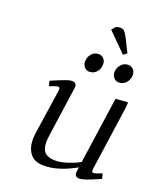

<svg xmlns="http://www.w3.org/2000/svg" viewBox="-145 -871 809 969"><g transform="rotate(20 260.0 -386.5)"><path d="M87.9 -405.8Q142.6 -429.2 163.1 -436.5Q183.6 -443.8 195.8 -443.8Q220.2 -443.8 220.2 -420.9Q220.2 -419.4 219.7 -416.7Q219.2 -414.1 218.8 -409.4Q218.3 -404.8 217.8 -401.9L182.1 -150.9Q178.2 -120.6 178.2 -111.8Q178.2 -71.8 196.3 -54.4Q214.4 -37.1 252.9 -37.1Q281.2 -37.1 319.6 -49.8Q357.9 -62.5 380.9 -76.2L432.1 -434.1L498 -439L496.1 -411.1L446.8 -64.9Q443.8 -43.9 454.1 -43.9Q464.4 -43.9 500 -58.1L506.8 -30.8Q454.6 -8.3 432.6 -0.7Q410.6 6.8 397.9 6.8Q373 6.8 373 -16.1Q373 -19.5 375 -33.2L377 -45.9Q284.2 6.8 207 6.8Q156.2 6.8 133.1 -23.2Q109.9 -53.2 109.9 -99.1Q109.9 -114.7 112.8 -136.2L147.9 -372.1Q150.9 -393.1 141.1 -393.1Q129.9 -393.1 94.2 -378.9ZM223.1 -558.1Q223.1 -582 237.8 -599.6Q252.4 -617.2 274.9 -617.2Q291 -617.2 302.5 -606.2Q314 -595.2 314 -576.2Q314 -551.3 298.8 -534.2Q283.7 -517.1 259.8 -517.1Q244.1 -517.1 233.6 -529.8Q223.1 -542.5 223.1 -558.1ZM292 -754.9 309.1 -774.9Q322.3 -779.8 332 -779.8Q345.7 -779.8 352.8 -773.7Q359.9 -767.6 371.1 -748L410.2 -669.9L391.1 -655.8ZM380.9 -558.1Q380.9 -581.5 396.2 -599.4Q411.6 -617.2 434.1 -617.2Q450.2 -617.2 461.7 -606.2Q473.1 -595.2 473.1 -576.2Q473.1 -551.8 457.5 -534.4Q441.9 -517.1 418 -517.1Q402.3 -517.1 391.6 -529.8Q380.9 -542.5 380.9 -558.1Z"/></g></svg>

Font: Dehuti
Style: Italic
Weight: 400
Version: Version 1.2